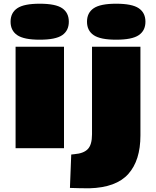

<svg xmlns="http://www.w3.org/2000/svg" viewBox="-20 -799 841 1035"><path d="M194 -585Q109 -585 73 -609.5Q37 -634 37 -682Q37 -730 73 -754.5Q109 -779 194 -779Q280 -779 315.5 -754.5Q351 -730 351 -682Q351 -634 315.5 -609.5Q280 -585 194 -585ZM64 0V-547H325V0ZM606 -585Q521 -585 485 -609.5Q449 -634 449 -682Q449 -730 485 -754.5Q521 -779 606 -779Q692 -779 728 -754.5Q764 -730 764 -682Q764 -634 728 -609.5Q692 -585 606 -585ZM737 -547V-69Q737 66 671.5 139Q606 212 462 216Q442 216 410 215.5Q378 215 357 214L364 34Q373 33 382 32Q431 28 453.5 4.5Q476 -19 476 -75V-547Z"/></svg>

Font: Georama Extra Expanded ExtraBold
Style: Regular
Weight: 800
Width: 8
Designer: Jean-Baptiste Levee
Foundry: Production Type
Version: Version 1.000